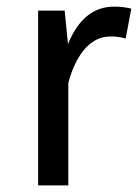

<svg xmlns="http://www.w3.org/2000/svg" viewBox="-20 -559 421 579"><path d="M95 0V-527H175L185 -426Q231 -539 324 -539Q352 -539 376 -533L359 -443Q347 -446 337 -447.5Q327 -449 313 -449Q288 -449 267.5 -437.5Q247 -426 231.5 -406.5Q216 -387 204.5 -361.5Q193 -336 186 -309V0Z"/></svg>

Font: Feura Sans
Style: Regular
Weight: 400
Designer: Carrois Corporate & Edenspiekermann
Foundry: Carrois Corporate GbR & Edenspiekermann AG
Version: Version 1.001